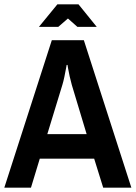

<svg xmlns="http://www.w3.org/2000/svg" viewBox="-20 -873 632 893"><path d="M0 0 221 -686H370L591 0H460L418 -135H165L124 0ZM200 -249H383L314 -478Q309 -496 304 -518Q299 -540 296.5 -555.5Q294 -571 294 -571H290Q290 -571 287 -554.5Q284 -538 279.5 -516Q275 -494 270 -478ZM161 -748 247 -853H345L430 -748H340L296 -787L251 -748Z"/></svg>

Font: Archivo Narrow
Style: Bold
Weight: 700
Designer: Hector Gatti
Foundry: Omnibus-Type
Version: Version 3.002